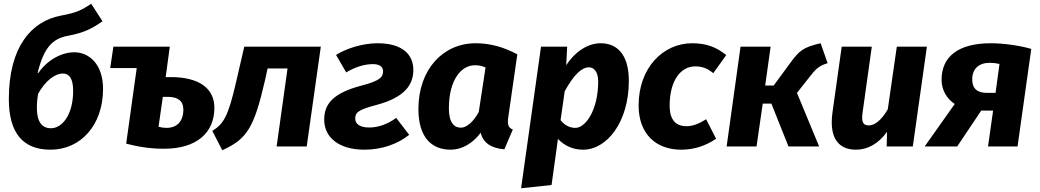

<svg xmlns="http://www.w3.org/2000/svg" viewBox="-20 -779 5530 1021"><path d="M465 -759C414 -725 386 -711 304 -696C146 -666 27 -529 27 -252C27 -69 104 17 249 17C409 17 528 -114 528 -306C528 -439 453 -501 375 -501C311 -501 235 -464 184 -391H180C213 -525 258 -574 343 -589C428 -605 471 -628 525 -666ZM315 -388C346 -388 369 -365 369 -296C369 -168 310 -97 251 -97C204 -97 176 -130 176 -206C176 -234 179 -260 183 -281C220 -347 270 -388 315 -388Z M851 12C1029 12 1120 -75 1120 -206C1120 -308 1040 -369 889 -369H861L883 -531H583L566 -417H707L651 -15C720 3 784 12 851 12ZM873 -264C927 -264 955 -241 955 -197C955 -133 921 -99 865 -99C850 -99 837 -101 823 -105L846 -264Z M1162 20C1291 -39 1330 -94 1389 -351L1403 -415H1509L1451 0H1611L1686 -531H1279L1236 -345C1193 -155 1167 -119 1109 -83Z M1943 -101C1894 -101 1869 -120 1869 -148C1869 -181 1884 -195 1982 -221C2133 -261 2178 -329 2178 -407C2178 -489 2120 -549 1988 -549C1908 -549 1821 -521 1767 -487L1821 -394C1868 -422 1916 -438 1964 -438C1999 -438 2017 -423 2017 -401C2017 -369 2002 -350 1903 -324C1754 -285 1704 -228 1704 -143C1704 -46 1785 17 1918 17C2012 17 2096 -14 2156 -62L2087 -152C2042 -120 1995 -101 1943 -101Z M2731 -490C2662 -527 2590 -549 2509 -549C2337 -549 2205 -411 2205 -199C2205 -49 2275 17 2376 17C2435 17 2493 -15 2536 -73C2550 -19 2591 9 2662 15L2707 -90C2683 -100 2677 -115 2683 -157ZM2431 -100C2396 -100 2367 -125 2367 -202C2367 -358 2435 -432 2505 -432C2527 -432 2542 -429 2562 -420L2526 -184C2499 -133 2462 -100 2431 -100Z M3081 17C3208 17 3324 -131 3324 -349C3324 -490 3261 -549 3174 -549C3110 -549 3041 -509 2991 -432L2996 -531H2857L2751 222L2913 205L2947 -40C2985 -1 3030 17 3081 17ZM3040 -99C3011 -99 2984 -111 2961 -140L2983 -294C3034 -386 3075 -421 3112 -421C3137 -421 3161 -399 3161 -346C3161 -194 3094 -99 3040 -99Z M3630 -108C3575 -108 3541 -140 3541 -217C3541 -351 3600 -426 3677 -426C3714 -426 3741 -416 3773 -390L3842 -486C3790 -528 3737 -549 3661 -549C3507 -549 3376 -420 3376 -218C3376 -65 3470 17 3602 17C3669 17 3730 -2 3788 -41L3735 -145C3692 -118 3662 -108 3630 -108Z M4003 0 4036 -228H4082L4173 0H4336L4218 -285L4285 -370C4318 -413 4337 -430 4381 -443L4344 -549C4248 -527 4230 -509 4180 -441L4094 -324H4049L4078 -531H3918L3844 0Z M4456 -531 4407 -182C4404 -163 4403 -145 4403 -129C4403 -29 4452 17 4532 17C4593 17 4651 -14 4697 -78L4695 0H4834L4909 -531H4749L4701 -198C4667 -138 4629 -112 4601 -112C4572 -112 4559 -126 4567 -181L4616 -531Z M4987 -355C4987 -303 5012 -256 5057 -226L4897 0H5070L5198 -191H5261L5234 0H5391L5464 -519C5399 -538 5312 -549 5249 -549C5072 -549 4987 -475 4987 -355ZM5243 -445C5261 -445 5278 -443 5295 -439L5274 -285H5230C5175 -285 5150 -309 5150 -357C5150 -412 5184 -445 5243 -445Z"/></svg>

Font: Fira Sans OT
Style: Bold Italic
Weight: 700
Italic angle: -8°
Designer: Carrois Corporate & Edenspiekermann
Foundry: Carrois Corporate GbR & Edenspiekermann AG
Version: Version 2.001